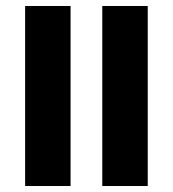

<svg xmlns="http://www.w3.org/2000/svg" viewBox="-20 -622 578 642"><path d="M322 0H474V-602H322ZM64 0H216V-602H64Z"/></svg>

Font: Noto Sans Hebrew Condensed
Style: Bold
Weight: 700
Width: 3
Designer: Monotype Design Team
Foundry: Monotype Imaging Inc.
Version: Version 2.004